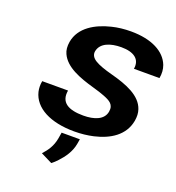

<svg xmlns="http://www.w3.org/2000/svg" viewBox="-168 -853 1131 1237"><g transform="rotate(20 397.5 -234.5)"><path d="M413 -106C311 -106 251 -138 266 -224H89C84 -197 85 -173 90 -151C115 -49 229 10 393 10C440 10 483 5 523 -4C628 -28 718 -83 737 -188C742 -217 741 -243 733 -266C705 -350 604 -389 495 -418C442 -432 402 -446 376 -462C350 -478 339 -498 343 -521C354 -581 420 -604 494 -604C579 -604 629 -570 617 -501H792C798 -533 796 -562 786 -589C755 -670 661 -721 518 -721C472 -721 428 -716 388 -706C285 -681 186 -626 168 -522C163 -491 165 -464 176 -441C211 -364 310 -327 413 -298C446 -289 472 -280 493 -272C536 -255 570 -238 561 -187C551 -128 487 -106 413 -106ZM246 213 324 252C338 242 350 230 363 216C396 181 429 135 439 80L445 45H320L313 87C303 143 277 179 246 213Z"/></g></svg>

Font: Asimov
Style: XWidIt
Weight: 500
Designer: Google
Version: Version 2.000980; 2014